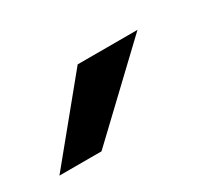

<svg xmlns="http://www.w3.org/2000/svg" viewBox="-78 -1032 379 328"><g transform="rotate(-30 111.0 -868.5)"><path d="M-33 -794 89 -943H207L50 -794Z"/></g></svg>

Font: Tomorrow
Style: Italic
Weight: 400
Italic angle: -10°
Designer: Tony de Marco, Monica Rizzolli
Foundry: Just in Type
Version: Version 2.002